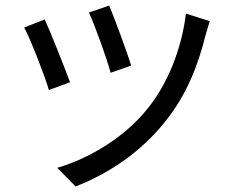

<svg xmlns="http://www.w3.org/2000/svg" viewBox="-20 -596 827 691"><path d="M67 -497C87 -462 141 -324 156 -272L232 -300C213 -352 161 -483 141 -526ZM186 8 252 75C364 32 486 -45 578 -163C650 -253 693 -360 720 -470C724 -483 728 -499 735 -520L649 -547C634 -419 582 -292 511 -205C429 -102 302 -26 186 8ZM300 -551C321 -506 367 -379 378 -334L452 -360C439 -404 390 -536 373 -576Z"/></svg>

Font: GenEiGothic-pro-Regular
Style: Regular
Weight: 400
Designer: Ryoko NISHIZUKA (kana & ideographs); Paul D. Hunt (Latin, Greek & Cyrillic); Wenlong ZHANG (bopomofo); Sandoll Communica
Foundry: Adobe Systems Incorporated; o_tamon
Version: Version 1.000.140830